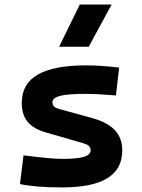

<svg xmlns="http://www.w3.org/2000/svg" viewBox="-20 -815 626 845"><path d="M252.9 9.8C431.6 9.8 518.1 -43.5 518.1 -153.3C518.1 -226.6 474.1 -271 385.3 -295.4L240.2 -335.4C219.7 -341.3 210.9 -348.6 210.9 -365.2C210.9 -391.1 254.4 -401.9 356.4 -401.9C387.2 -401.9 430.7 -399.9 490.2 -395L504.4 -517.6C451.2 -523.9 403.3 -527.3 359.4 -527.3C168.5 -527.3 75.7 -473.6 75.7 -362.3C75.7 -292.5 110.4 -252.9 179.7 -232.9L348.1 -184.1C369.6 -177.7 378.9 -169.4 378.9 -153.8C378.9 -127 341.3 -115.7 252.9 -115.7C221.2 -115.7 165.5 -121.1 83.5 -131.3L67.9 -4.9C113.8 4.9 173.8 9.8 252.9 9.8ZM240.2 -609.4H370.6L471.2 -794.9H331.1Z"/></svg>

Font: Cascadia Code
Style: Bold
Weight: 700
Monospace: yes
Designer: Aaron Bell
Foundry: Saja Typeworks
Version: Version 2404.023